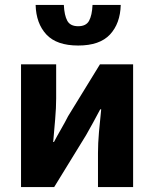

<svg xmlns="http://www.w3.org/2000/svg" viewBox="-20 -756 623 776"><path d="M65 0V-496H207V-358Q207 -321 203 -274.5Q199 -228 195 -182H198Q210 -205 227 -234.5Q244 -264 255 -286L384 -496H518V0H376V-138Q376 -176 380 -222Q384 -268 389 -314H385Q373 -291 356.5 -261Q340 -231 328 -210L199 0ZM296 -572Q209 -572 167.5 -616.5Q126 -661 124 -736H238Q240 -694 252 -672Q264 -650 296 -650Q328 -650 340 -672Q352 -694 354 -736H468Q466 -661 424.5 -616.5Q383 -572 296 -572Z"/></svg>

Font: Giro Regular
Style: Bold
Weight: 700
Designer: Paul D. Hunt
Foundry: Adobe Systems Incorporated
Version: Version 1.000;PS 1.0;hotconv 1.0.88;makeotf.lib2.5.647800